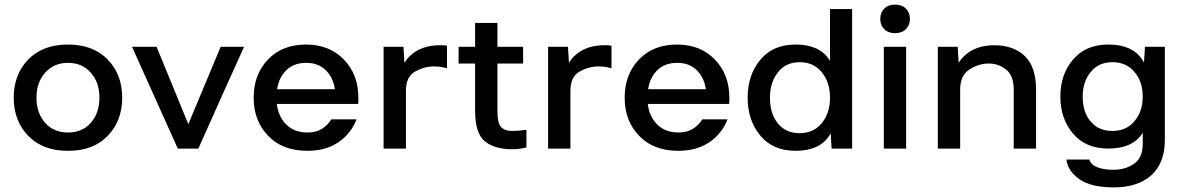

<svg xmlns="http://www.w3.org/2000/svg" viewBox="-20 -650 5186 840"><path d="M415 -222.7C415 -177.7 402.3 -141 377 -112.3C352.2 -84.3 319 -70.3 277.3 -70.3C236.3 -70.3 203.1 -84.3 177.7 -112.3C152.3 -141 139.6 -177.7 139.6 -222.7C139.6 -267.6 152.3 -304 177.7 -332C203.1 -360.7 236.3 -375 277.3 -375C319 -375 352.2 -360.7 377 -332C402.3 -304 415 -267.6 415 -222.7ZM40 -222.7C40 -154.9 61.2 -99.3 103.5 -55.7C145.8 -12 203.8 9.8 277.3 9.8H278.3C351.9 9.8 409.5 -12 451.2 -55.7C493.5 -99.3 514.6 -154.9 514.6 -222.7C514.6 -290.4 493.5 -346 451.2 -389.6C408.9 -433.3 350.9 -455.1 277.3 -455.1C203.8 -455.1 145.8 -433.3 103.5 -389.6C61.2 -346 40 -290.4 40 -222.7Z M795.9 0H807.6H847.7C947.3 -222.7 1014 -371.1 1047.9 -445.3H945.3C888.3 -308.9 841.2 -196 804 -106.6C736.8 -270.7 690.5 -383.6 665 -445.3H557.6C646.2 -247.4 712.9 -99 757.8 0H759.8Z M1089.8 -222.7C1089.8 -154.9 1111 -99.3 1153.3 -55.7C1195 -12 1252.3 9.8 1325.2 9.8C1377.9 9.8 1422.9 -2.6 1460 -27.3C1497.1 -52.7 1523.8 -86.3 1540 -127.9H1483.4H1448.2H1442.4H1429.7C1418.6 -110.4 1404.6 -96.4 1387.7 -85.9C1370.8 -75.5 1349.9 -70.3 1325.2 -70.3C1283.5 -70.3 1250.7 -84 1226.6 -111.3C1206.9 -133.6 1195.1 -161.6 1191 -195.3H1448.2H1493.2H1508.8H1546.9C1546.9 -199.9 1547.2 -204.4 1547.9 -209V-222.7C1547.9 -290.4 1526.7 -346 1484.4 -389.6C1442.1 -433.3 1387 -455.1 1319.3 -455.1C1249.7 -455.1 1194 -433.3 1152.3 -389.6C1110.7 -346 1089.8 -290.4 1089.8 -222.7ZM1192.2 -259.8C1196.8 -289 1207.3 -313.4 1223.6 -333C1246.4 -361 1278.3 -375 1319.3 -375C1360.4 -375 1391.9 -361 1414.1 -333C1430.4 -313.4 1440.9 -289 1445.5 -259.8Z M1658.2 -445.3V-354.5V-184.6V-86.9V0H1755.9V-116.2V-243.2V-252C1755.9 -293.6 1769.2 -321.9 1795.9 -336.9C1823.2 -351.9 1850.6 -359.4 1877.9 -359.4C1889 -359.4 1899.4 -358.7 1909.2 -357.4C1918.9 -355.5 1927.7 -353.5 1935.5 -351.6V-450.2C1929.7 -450.8 1924.5 -451.5 1919.9 -452.1H1903.3C1849.3 -452.1 1805.7 -436.2 1772.5 -404.3C1763.6 -395.8 1755.9 -386.1 1749.4 -375.2C1747.7 -405.5 1746.3 -428.8 1745.1 -445.3Z M2058.6 -549.8V-445.3H1986.3V-429.7V-372.1H2058.6V-165C2058.6 -99.9 2072.6 -55.7 2100.6 -32.2C2129.2 -8.8 2169.3 2.9 2220.7 2.9C2237.6 2.9 2252.3 1.6 2264.6 -1L2283.2 -4.9V-41V-82L2264.6 -80.1C2252.3 -78.1 2237.6 -77.1 2220.7 -77.1C2198.6 -77.1 2182.3 -83 2171.9 -94.7C2161.5 -106.4 2156.2 -129.9 2156.2 -165V-372.1H2268.6V-445.3H2156.2V-549.8H2121.1Z M2377.9 -445.3V-354.5V-184.6V-86.9V0H2475.6V-116.2V-243.2V-252C2475.6 -293.6 2488.9 -321.9 2515.6 -336.9C2543 -351.9 2570.3 -359.4 2597.7 -359.4C2608.7 -359.4 2619.1 -358.7 2628.9 -357.4C2638.7 -355.5 2647.5 -353.5 2655.3 -351.6V-450.2C2649.4 -450.8 2644.2 -451.5 2639.6 -452.1H2623C2569 -452.1 2525.4 -436.2 2492.2 -404.3C2483.3 -395.8 2475.7 -386.1 2469.2 -375.2C2467.5 -405.5 2466 -428.8 2464.8 -445.3Z M2712.9 -222.7C2712.9 -154.9 2734 -99.3 2776.4 -55.7C2818 -12 2875.3 9.8 2948.2 9.8C3001 9.8 3045.9 -2.6 3083 -27.3C3120.1 -52.7 3146.8 -86.3 3163.1 -127.9H3106.4H3071.3H3065.4H3052.7C3041.7 -110.4 3027.7 -96.4 3010.7 -85.9C2993.8 -75.5 2973 -70.3 2948.2 -70.3C2906.6 -70.3 2873.7 -84 2849.6 -111.3C2830 -133.6 2818.1 -161.6 2814.1 -195.3H3071.3H3116.2H3131.8H3169.9C3169.9 -199.9 3170.2 -204.4 3170.9 -209V-222.7C3170.9 -290.4 3149.7 -346 3107.4 -389.6C3065.1 -433.3 3010.1 -455.1 2942.4 -455.1C2872.7 -455.1 2817.1 -433.3 2775.4 -389.6C2733.7 -346 2712.9 -290.4 2712.9 -222.7ZM2815.3 -259.8C2819.9 -289 2830.4 -313.4 2846.7 -333C2869.5 -361 2901.4 -375 2942.4 -375C2983.4 -375 3015 -361 3037.1 -333C3053.4 -313.4 3063.9 -289 3068.5 -259.8Z M3478.5 -377.9C3519.5 -377.9 3551.8 -363.3 3575.2 -334C3599.3 -304.7 3611.3 -267.6 3611.3 -222.7C3611.3 -177.7 3599.3 -140.6 3575.2 -111.3C3551.8 -82 3519.5 -67.4 3478.5 -67.4C3438.2 -67.4 3406.6 -81.4 3383.8 -109.4C3360.4 -137.4 3348.6 -175.1 3348.6 -222.7C3348.6 -267.6 3360.4 -304.7 3383.8 -334C3406.6 -363.3 3438.2 -377.9 3478.5 -377.9ZM3460.9 -455.1C3394.5 -455.1 3343.1 -432.9 3306.6 -388.7C3269.5 -344.4 3251 -289.1 3251 -222.7C3251 -156.3 3269.5 -100.9 3306.6 -56.6C3343.1 -12.4 3394.5 9.8 3460.9 9.8C3529.9 9.8 3578.8 -12 3607.4 -55.7C3609.8 -59.2 3612.1 -62.8 3614.3 -66.5C3616.3 -37.4 3617.6 -15.3 3618.2 0H3708V-21.5V-64.5V-187.5V-338.9V-492.2V-610.4H3611.3V-537.1V-437.5V-383.6C3610.1 -385.7 3608.8 -387.7 3607.4 -389.6C3578.8 -433.3 3529.9 -455.1 3460.9 -455.1Z M3846.7 -445.3V-354.5V-184.6V-86.9V0H3944.3V-166V-334V-403.3V-445.3ZM3831.1 -567.4C3831.1 -549.2 3836.9 -534.2 3848.6 -522.5C3860.4 -510.7 3876 -504.9 3895.5 -504.9C3915.7 -504.9 3931.6 -510.7 3943.4 -522.5C3955.1 -534.2 3960.9 -549.2 3960.9 -567.4C3960.9 -585.6 3955.1 -600.6 3943.4 -612.3C3931.6 -624 3915.7 -629.9 3895.5 -629.9C3876 -629.9 3860.4 -624 3848.6 -612.3C3836.9 -600.6 3831.1 -585.6 3831.1 -567.4Z M4083 -445.3V-354.5V-184.6V-86.9V0H4180.7V-116.2V-243.2V-257.8C4180.7 -298.8 4194 -328.1 4220.7 -345.7C4248 -363.3 4276.4 -372.1 4305.7 -372.1C4334.3 -372.1 4359.7 -363.3 4381.8 -345.7C4404 -328.1 4415 -298.8 4415 -257.8V-86.9V0H4512.7V-257.8C4512.7 -324.9 4496.1 -374 4462.9 -405.3C4429.7 -436.5 4385.4 -452.1 4330.1 -452.1C4275.4 -452.1 4231.1 -436.2 4197.3 -404.3C4188.4 -395.8 4180.7 -386.1 4174.2 -375.2C4172.5 -405.5 4171.1 -428.8 4169.9 -445.3Z M4746.1 47.9H4645.5C4649.4 81.1 4668.3 109.7 4702.1 133.8C4736 157.9 4786.8 169.9 4854.5 169.9C4922.2 169.9 4976.2 152.3 5016.6 117.2C5056.3 81.4 5076.2 29.9 5076.2 -37.1V-114.3V-205.1V-370.1V-445.3H4989.3C4987.2 -416.8 4985.7 -394 4984.9 -377.1C4982 -382.1 4978.9 -386.9 4975.6 -391.6C4946.9 -433.9 4898.1 -455.1 4829.1 -455.1C4762.7 -455.1 4711.3 -433.3 4674.8 -389.6C4637.7 -346.7 4619.1 -292.6 4619.1 -227.5C4619.1 -162.4 4637.7 -108.4 4674.8 -65.4C4711.3 -21.8 4762.7 0 4829.1 0C4898.1 0 4946.9 -21.2 4975.6 -63.5C4976.9 -65.4 4978.2 -67.3 4979.5 -69.2V-19.5C4979.5 20.2 4966.8 48.8 4941.4 66.4C4916 84 4886.4 92.8 4852.5 92.8C4821.9 92.8 4797.5 88.9 4779.3 81.1C4761.1 73.9 4750 62.8 4746.1 47.9ZM4846.7 -377.9C4887.7 -377.9 4919.9 -363.6 4943.4 -335C4967.4 -307 4979.5 -271.2 4979.5 -227.5C4979.5 -183.9 4967.4 -148.1 4943.4 -120.1C4919.9 -91.5 4887.7 -77.1 4846.7 -77.1C4806.3 -77.1 4774.7 -90.8 4752 -118.2C4728.5 -144.9 4716.8 -181.3 4716.8 -227.5C4716.8 -271.2 4728.5 -307 4752 -335C4774.7 -363.6 4806.3 -377.9 4846.7 -377.9Z"/></svg>

Font: Helmet
Style: Regular
Weight: 400
Designer: Carl Enlund
Version: 1.0